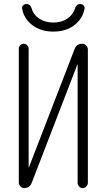

<svg xmlns="http://www.w3.org/2000/svg" viewBox="-20 -952 540 972"><path d="M385.7 -931.6Q395.5 -931.6 402.3 -925.3Q409.2 -918.9 408.2 -909.2Q399.4 -857.4 356.4 -824.7Q313.5 -792 250 -792Q186.5 -792 143.6 -824.7Q100.6 -857.4 91.8 -909.2Q90.8 -918.9 97.2 -925.3Q103.5 -931.6 114.3 -931.6Q133.8 -931.6 140.6 -908.2Q149.4 -877 179.2 -857.4Q209 -837.9 250 -837.9Q291 -837.9 320.3 -857.4Q349.6 -877 359.4 -908.2Q366.2 -931.6 385.7 -931.6ZM102.5 0Q91.8 0 83.5 -8.3Q75.2 -16.6 75.2 -28.3V-705.1Q75.2 -715.8 82.5 -723.1Q89.8 -730.5 100.1 -730.5Q110.4 -730.5 117.7 -723.1Q125 -715.8 125 -705.1V-106.4Q125 -105.5 126 -105.5Q127 -105.5 127 -106.4L357.4 -703.1Q367.2 -730.5 396.5 -730.5Q408.2 -730.5 416.5 -721.7Q424.8 -712.9 424.8 -701.2V-26.4Q424.8 -16.6 417.5 -8.3Q410.2 0 398.9 0Q387.7 0 380.4 -7.8Q373 -15.6 373 -26.4V-624Q373 -625 372.1 -625Q371.1 -625 371.1 -624L140.6 -26.4Q130.9 0 102.5 0Z"/></svg>

Font: Rounded-L Mgen+ 1m light
Style: Regular
Weight: 200
Designer: [Source Han Sans]
Ryoko NISHIZUKA  (kana & ideographs); Paul D. Hunt (Latin, Greek & Cyrillic); Wenlong ZHANG  (bopomofo
Version: Version 1.059.20150602